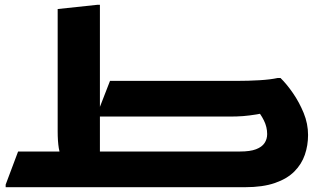

<svg xmlns="http://www.w3.org/2000/svg" viewBox="-20 -780 1357 800"><path d="M372.2 -148.7H979.7Q1022.2 -148.7 1046.7 -158.1Q1071.3 -167.5 1082.2 -183.9Q1093.2 -200.2 1093.2 -221.3Q1093.2 -250.9 1079.5 -278.3Q1065.9 -305.7 1048.3 -323.8L1121.1 -317.8Q1079.2 -308.3 1049.3 -303.3Q1019.3 -298.4 993.5 -296.3Q967.6 -294.3 937.2 -294.3H380.6L438.4 -443H968Q1015.4 -443 1061.1 -445.7Q1106.8 -448.4 1136.8 -455H1148.8Q1174.5 -429.9 1200.7 -392Q1226.9 -354 1245.3 -309.3Q1263.6 -264.5 1263.6 -217.5Q1263.6 -174.3 1250.2 -135.2Q1236.8 -96 1206.6 -65.6Q1176.3 -35.1 1125.7 -17.6Q1075.1 0 1001.4 0H372.2ZM3.6 0V-10.8L55.4 -148.7H299.9L241.4 -122.1Q229.7 -134 225 -162.7Q220.3 -191.3 220.3 -232.8V-742.4L385.5 -760H396.3V-75.6L324.7 -148.7H527.5V-20L507.5 0Z"/></svg>

Font: Kufam
Style: Italic
Weight: 400
Italic angle: -11°
Designer: Artur Schmal
Foundry: Original Type
Version: Version 1.301; ttfautohint (v1.8.3)